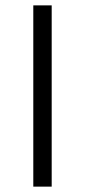

<svg xmlns="http://www.w3.org/2000/svg" viewBox="-20 -695 351 715"><path d="M104 0H172.5V-675H104Z"/></svg>

Font: Anybody Expanded Light
Style: Regular
Weight: 300
Width: 7
Version: Version 1.113;gftools[0.9.25]